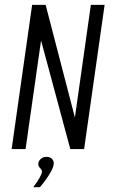

<svg xmlns="http://www.w3.org/2000/svg" viewBox="-20 -611 463 787"><path d="M27.7 0 111.7 -591H167.1L287 -129.4L352.4 -591H408.8L324.8 0H268.2L148.3 -445.1L84.8 0ZM116.3 156.3Q133.4 133.7 142.6 117.2Q151.7 100.7 152 92.3Q152.3 86.4 148.4 82.6Q144.4 78.7 140.4 73.3Q136.4 67.8 137 58.5Q137.6 49.1 147.1 40.5Q156.6 31.9 170.4 31.9Q184.4 31.9 192.8 39.9Q201.1 47.9 200.2 60.5Q199.6 72 190.6 89.1Q181.6 106.3 169 124Q156.4 141.7 143.4 156.3Z"/></svg>

Font: Alumni Sans SC Thin
Style: Italic
Weight: 100
Italic angle: -8°
Designer: Robert E. Leuschke
Foundry: Robert E. Leuschke
Version: Version 1.016